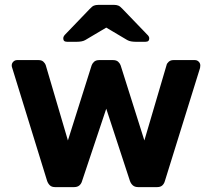

<svg xmlns="http://www.w3.org/2000/svg" viewBox="-20 -766 869 786"><path d="M206 0Q192 0 184.5 -7Q177 -14 173 -25L30 -488Q28 -493 28 -498Q28 -507 34.5 -513.5Q41 -520 50 -520H138Q151 -520 158 -513Q165 -506 167 -500L258 -191L355 -498Q357 -505 364.5 -512.5Q372 -520 386 -520H443Q457 -520 464.5 -512.5Q472 -505 474 -498L571 -191L662 -500Q663 -506 670.5 -513Q678 -520 690 -520H778Q787 -520 793.5 -513.5Q800 -507 800 -498Q800 -493 799 -488L655 -25Q652 -14 644.5 -7Q637 0 623 0H546Q532 0 524 -7Q516 -14 512 -25L415 -321L316 -25Q313 -14 305 -7Q297 0 283 0ZM254 -595Q239 -595 239 -609Q239 -617 247 -625L347 -729Q357 -740 364.5 -743Q372 -746 382 -746H448Q457 -746 464.5 -743Q472 -740 482 -729L582 -625Q591 -617 591 -609Q591 -595 576 -595H534Q526 -595 517 -596.5Q508 -598 501 -602L415 -653L329 -602Q322 -598 313 -596.5Q304 -595 296 -595Z"/></svg>

Font: Rubik SemiBold
Style: Regular
Weight: 600
Designer: Hubert and Fischer
Foundry: Hubert and Fischer
Version: Version 2.300;gftools[0.9.30]